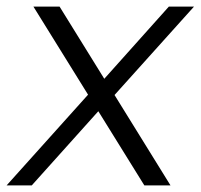

<svg xmlns="http://www.w3.org/2000/svg" viewBox="-49 -560 606 580"><path d="M52 -540H131L266 -322L461 -540H537L297 -273L466 0H387L248 -224L47 0H-29L217 -274Z"/></svg>

Font: Pathway Extreme 8pt Thin 12pt ExtraLight
Style: Italic
Weight: 250
Italic angle: -8°
Version: Version 1.001;gftools[0.9.26]